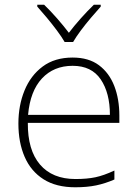

<svg xmlns="http://www.w3.org/2000/svg" viewBox="-20 -784 585 814"><path d="M288 -540Q356 -540 399.5 -507.5Q443 -475 464.5 -419.5Q486 -364 486 -294V-263H98Q97 -148 149.5 -86.5Q202 -25 300 -25Q349 -25 384.5 -32.5Q420 -40 465 -61V-23Q426 -6 387.5 2Q349 10 299 10Q218 10 164.5 -24Q111 -58 84.5 -119Q58 -180 58 -260Q58 -337 84 -400.5Q110 -464 161 -502Q212 -540 288 -540ZM288 -505Q208 -505 158 -451.5Q108 -398 99 -297H446Q446 -390 407 -447.5Q368 -505 288 -505ZM254 -606Q242 -627 221.5 -654.5Q201 -682 178.5 -709Q156 -736 138 -756V-764H167Q194 -738 222 -706Q250 -674 272 -645Q294 -674 322.5 -706Q351 -738 378 -764H407V-756Q389 -736 366 -709Q343 -682 322.5 -654.5Q302 -627 290 -606Z"/></svg>

Font: Noto Sans Bengali UI ExtraLight
Style: Regular
Weight: 200
Designer: Jelle Bosma - Monotype Design Team
Foundry: Monotype Imaging Inc.
Version: Version 2.003; ttfautohint (v1.8.4.7-5d5b)